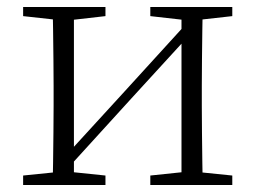

<svg xmlns="http://www.w3.org/2000/svg" viewBox="-20 -528 730 548"><path d="M46 0V-27L154 -38H175L281 -27V0ZM409 0V-27L514 -38H535L643 -27V0ZM130 0Q131 -24 131.5 -64.5Q132 -105 132.5 -148.5Q133 -192 133 -226V-283Q133 -316 132.5 -359.5Q132 -403 131.5 -443.5Q131 -484 130 -508H191V0ZM171 -45 141 -61H147L331 -262L516 -465L544 -447H538L354 -246ZM498 0V-508H559Q558 -484 557.5 -443.5Q557 -403 556.5 -359.5Q556 -316 556 -283V-226Q556 -192 556.5 -148.5Q557 -105 557.5 -64.5Q558 -24 559 0ZM46 -482V-508H281V-482L176 -470H155ZM409 -482V-508H643V-482L536 -470H515Z"/></svg>

Font: Noto Serif SC
Style: Regular
Weight: 200
Designer: Ryoko NISHIZUKA 西塚涼子 (kana & ideographs); Frank Grießhammer (Latin, Greek & Cyrillic); Wenlong ZHANG 张文龙 (bopomofo); San
Foundry: Adobe
Version: Version 2.001;hotconv 1.1.0;makeotfexe 2.6.0